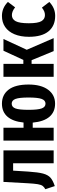

<svg xmlns="http://www.w3.org/2000/svg" viewBox="692 -1278 602 2027"><g transform="rotate(-90 993.5 -265.0)"><path d="M419 -530V0H283V-428H205L195 -268Q188 -163 174 -111.5Q160 -60 131 -34Q102 -8 42 12L9 -88Q32 -100 44 -116.5Q56 -133 62 -168.5Q68 -204 72 -276L86 -530Z M1114 -265Q1114 -133 1059.5 -59Q1005 15 912 15Q825 15 774 -44Q723 -103 712 -221H658V0H522V-530H658V-318H713Q724 -429 774.5 -487.5Q825 -546 912 -546Q1006 -546 1060 -475.5Q1114 -405 1114 -265ZM977 -265Q977 -363 962 -403Q947 -443 912 -443Q877 -443 862 -404.5Q847 -366 847 -265Q847 -166 862 -126Q877 -86 912 -86Q947 -86 962 -126.5Q977 -167 977 -265Z M1595 -530 1481 -284 1604 0H1467L1371 -233H1332V0H1196V-530H1332V-320H1374L1471 -530Z M1986 -483 1929 -407Q1886 -441 1847 -441Q1804 -441 1782.5 -400.5Q1761 -360 1761 -262Q1761 -167 1783 -129.5Q1805 -92 1847 -92Q1868 -92 1886 -99.5Q1904 -107 1926 -124L1986 -46Q1922 16 1839 16Q1734 16 1676 -54Q1618 -124 1618 -261Q1618 -349 1645 -413.5Q1672 -478 1721.5 -512Q1771 -546 1838 -546Q1923 -546 1986 -483Z"/></g></svg>

Font: Fira Sans Extra Condensed SemiBold
Style: Regular
Weight: 600
Width: 1
Designer: Carrois Corporate & Edenspiekermann AG
Foundry: Carrois Corporate GbR & Edenspiekermann AG
Version: Version 4.203